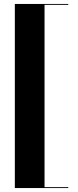

<svg xmlns="http://www.w3.org/2000/svg" viewBox="-20 -800 394 970"><path d="M325 150H55V-780H325V-775.5H205V145.5H325Z"/></svg>

Font: Bodoni* 36pt
Style: Bold
Weight: 700
Version: Version 2.3